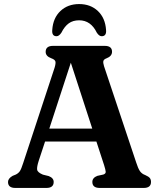

<svg xmlns="http://www.w3.org/2000/svg" viewBox="-20 -926 787 946"><path d="M244.5 -29.5Q244.5 0 208.5 0H55.5Q19.5 0 19.5 -29.5Q19.5 -46.5 42 -59.5L58 -66Q71 -72.5 78 -83Q85 -93.5 94.5 -123.5L249 -592.5Q255.5 -614 253 -623.2Q250.5 -632.5 232.5 -639Q205 -649 205 -670.5Q205 -700 241.5 -700H496Q532 -700 532 -671Q532 -649 504.5 -638.5Q492 -634 489.5 -625.8Q487 -617.5 492.5 -600L651 -125.5Q660 -97 669.2 -83.2Q678.5 -69.5 695.5 -63.5Q712.5 -56 718.2 -48.8Q724 -41.5 724 -29.5Q724 0 688 0H471.5Q435 0 435 -29.5Q435 -50 459.5 -59.5L489 -66Q501.5 -70 500.8 -80Q500 -90 493 -112L455 -228.5H202L171 -134.5Q161 -103.5 163 -90Q165 -76.5 191.5 -65.5L220 -58.5Q244.5 -49 244.5 -29.5ZM223 -292.5H434.5L329 -617ZM370 -826Q339.5 -826 318.8 -811Q298 -796 282.5 -765Q271 -747.5 258.5 -747.5Q234.5 -747.5 237.5 -779Q241.5 -837.5 277.8 -871.8Q314 -906 370 -906Q426 -906 462.2 -871.8Q498.5 -837.5 502.5 -779Q505.5 -747.5 481 -747.5Q468.5 -747.5 457 -765Q427.5 -826 370 -826Z"/></svg>

Font: Fraunces 9pt Soft SemiBold
Style: Regular
Weight: 600
Version: Version 1.000;[b76b70a41]